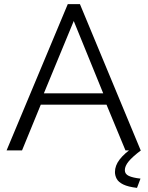

<svg xmlns="http://www.w3.org/2000/svg" viewBox="-20 -730 716 932"><path d="M309 -710H368L663 0H589L497 -222H178L87 0H12ZM481 -277 338 -628 193 -277ZM538 105Q538 74 560.5 44.5Q583 15 628 -16H647L664 0Q623 31 604.5 53.5Q586 76 586 96Q586 115 605.5 124Q625 133 662 137L645 182Q602 177 578.5 165.5Q555 154 546.5 138Q538 122 538 105Z"/></svg>

Font: Raleway Thin
Style: Regular
Weight: 400
Version: Version 4.026